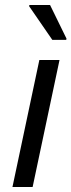

<svg xmlns="http://www.w3.org/2000/svg" viewBox="-20 -751 287 771"><path d="M97 -726 190 -591H246L247 -596L181 -731H98ZM138 -510 30 0H111L219 -510Z"/></svg>

Font: Saira UNSAM
Style: Italic
Weight: 400
Italic angle: -12°
Designer: Hector Gatti with collaboration of the Omnibus-Type team
Foundry: Omnibus-Type
Version: Version 0.072;PS 000.072;hotconv 1.0.88;makeotf.lib2.5.64775